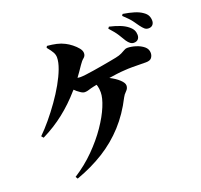

<svg xmlns="http://www.w3.org/2000/svg" viewBox="-149 -1010 1298 1238"><g transform="rotate(-20 500.0 -390.5)"><path d="M170 44Q248 -6 310.5 -69Q373 -132 417.5 -197Q462 -262 485.5 -319Q509 -376 509 -413Q509 -439 504 -457Q502 -462 500 -468Q486 -465 476 -463Q457 -459 442.5 -454Q428 -449 414 -449Q399 -449 381 -463Q364 -474 350 -489Q346 -485 342 -481Q284 -414 215 -359.5Q146 -305 63 -264L51 -278Q86 -312 123.5 -357Q161 -402 196.5 -452Q232 -502 260 -551.5Q288 -601 304.5 -645Q321 -689 321 -721Q321 -739 312 -756Q303 -773 279 -802L285 -813Q320 -810 349 -803.5Q378 -797 403 -784Q423 -774 444 -757.5Q465 -741 479.5 -723Q494 -705 494 -688Q494 -669 479.5 -657.5Q465 -646 449 -622Q425 -586 400 -552Q411 -550 421 -550Q434 -550 458.5 -553Q483 -556 514 -561Q545 -566 577 -571.5Q609 -577 635.5 -582Q662 -587 677 -590Q702 -595 718 -603Q734 -611 745 -617.5Q756 -624 766 -624Q793 -624 824 -614.5Q855 -605 877 -587Q899 -569 899 -542Q899 -524 888.5 -509.5Q878 -495 849 -495Q828 -495 803.5 -495.5Q779 -496 753.5 -496Q728 -496 702 -494Q679 -493 648 -489Q620 -485 592 -481Q592 -481 593 -481Q632 -461 656 -438.5Q680 -416 680 -398Q680 -378 664 -363Q648 -348 639 -330Q590 -233 523 -159.5Q456 -86 370.5 -32.5Q285 21 179 59ZM941 -695Q925 -695 914 -704.5Q903 -714 889 -733Q877 -750 862 -771Q847 -792 807 -829L814 -840Q858 -833 890.5 -823Q923 -813 945 -797Q964 -784 971.5 -768.5Q979 -753 979 -734Q979 -717 969 -706Q959 -695 941 -695ZM820 -640Q807 -640 796 -648Q785 -656 774 -672Q761 -694 745 -719.5Q729 -745 695 -782L703 -793Q742 -784 773 -772Q804 -760 825 -743Q844 -728 851.5 -713Q859 -698 859 -680Q859 -662 849 -651Q839 -640 820 -640Z"/></g></svg>

Font: Noto Serif HK ExtraLight Black
Style: Regular
Weight: 900
Version: Version 2.002-H1;hotconv 1.1.0;makeotfexe 2.6.0